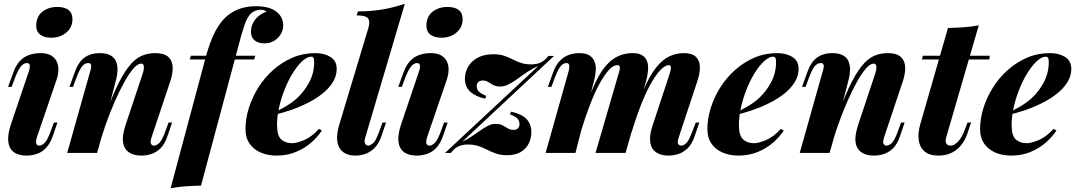

<svg xmlns="http://www.w3.org/2000/svg" viewBox="-20 -815 5728 1023"><path d="M173 -680Q174 -728 206.5 -753Q239 -778 285 -778Q326 -778 346.5 -760.5Q367 -743 366 -710Q365 -668 332.5 -641Q300 -614 253 -614Q214 -614 193 -631.5Q172 -649 173 -680ZM133 -433Q149 -479 123 -479Q107 -479 93 -463Q79 -447 63 -408L42 -352H23L51 -429Q65 -468 86.5 -490.5Q108 -513 136 -522.5Q164 -532 195 -532Q232 -532 253 -519Q274 -506 283 -485.5Q292 -465 291 -440.5Q290 -416 282 -392L177 -85Q169 -59 173.5 -49Q178 -39 190 -39Q201 -39 216 -52Q231 -65 248 -110L267 -162H286L261 -89Q246 -48 224 -25.5Q202 -3 175 5.5Q148 14 122 14Q78 14 53 -5Q28 -24 24 -61Q20 -98 38 -152Z M497 0H338L460 -433Q465 -448 466 -458Q467 -468 463.5 -473.5Q460 -479 450 -479Q433 -479 419.5 -464Q406 -449 390 -408L369 -352H350L378 -429Q397 -484 430 -508Q463 -532 511 -532Q548 -532 569.5 -519.5Q591 -507 599 -486Q607 -465 606 -440.5Q605 -416 599 -392ZM525 -156Q565 -272 599 -345Q633 -418 665.5 -459.5Q698 -501 732.5 -516.5Q767 -532 806 -532Q855 -532 877 -511.5Q899 -491 900 -456.5Q901 -422 887 -381L788 -85Q779 -57 785 -48Q791 -39 801 -39Q812 -39 827 -51.5Q842 -64 859 -110L878 -162H897L872 -89Q858 -47 835.5 -25Q813 -3 786.5 5.5Q760 14 734 14Q704 14 682.5 5Q661 -4 649 -21Q635 -41 634.5 -72Q634 -103 650 -152L738 -416Q744 -433 746 -446.5Q748 -460 745 -468Q742 -476 732 -476Q714 -476 691 -450Q668 -424 643 -379Q618 -334 592 -275Q566 -216 542.5 -149.5Q519 -83 502 -16Z M991 -498 997 -518H1340L1334 -498ZM1370 -763Q1355 -763 1342.5 -758.5Q1330 -754 1319 -745Q1308 -735 1298.5 -718Q1289 -701 1281 -676.5Q1273 -652 1264 -621L1051 174Q1003 175 964.5 178Q926 181 889 188L1075 -506Q1098 -593 1127.5 -649Q1157 -705 1199 -737Q1229 -760 1265.5 -771Q1302 -782 1344 -782Q1413 -782 1451 -754Q1489 -726 1489 -678Q1489 -656 1476.5 -634Q1464 -612 1441.5 -598Q1419 -584 1389 -584Q1356 -584 1336.5 -600Q1317 -616 1317 -646Q1317 -681 1339 -710Q1361 -739 1400 -753Q1394 -758 1386.5 -760.5Q1379 -763 1370 -763Z M1434 -213Q1471 -229 1505 -249.5Q1539 -270 1565 -294Q1604 -331 1629 -379.5Q1654 -428 1654 -484Q1654 -501 1650 -507Q1646 -513 1638 -513Q1617 -513 1592 -490.5Q1567 -468 1543 -430.5Q1519 -393 1499.5 -345.5Q1480 -298 1468 -247.5Q1456 -197 1456 -149Q1456 -92 1478.5 -72Q1501 -52 1537 -52Q1560 -52 1600 -68.5Q1640 -85 1679 -128L1695 -120Q1674 -87 1639 -56Q1604 -25 1557 -5.5Q1510 14 1453 14Q1407 14 1369.5 -2Q1332 -18 1310 -49.5Q1288 -81 1288 -127Q1288 -183 1306 -240Q1324 -297 1357 -349.5Q1390 -402 1436.5 -443Q1483 -484 1539 -508Q1595 -532 1660 -532Q1708 -532 1741 -511.5Q1774 -491 1774 -448Q1774 -410 1753 -376.5Q1732 -343 1696.5 -315Q1661 -287 1616.5 -265Q1572 -243 1525 -227Q1478 -211 1433 -202Z M1927 -85Q1919 -60 1925.5 -49.5Q1932 -39 1943 -39Q1951 -39 1966.5 -51Q1982 -63 1999 -110L2018 -162H2037L2012 -89Q1997 -47 1974 -25Q1951 -3 1925 5.5Q1899 14 1874 14Q1842 14 1820 2.5Q1798 -9 1787 -30Q1776 -51 1776 -81.5Q1776 -112 1788 -152L1943 -667Q1953 -701 1941 -717Q1929 -733 1880 -733L1887 -754Q1964 -755 2023 -765.5Q2082 -776 2137 -795Z M2252 -680Q2253 -728 2285.5 -753Q2318 -778 2364 -778Q2405 -778 2425.5 -760.5Q2446 -743 2445 -710Q2444 -668 2411.5 -641Q2379 -614 2332 -614Q2293 -614 2272 -631.5Q2251 -649 2252 -680ZM2212 -433Q2228 -479 2202 -479Q2186 -479 2172 -463Q2158 -447 2142 -408L2121 -352H2102L2130 -429Q2144 -468 2165.5 -490.5Q2187 -513 2215 -522.5Q2243 -532 2274 -532Q2311 -532 2332 -519Q2353 -506 2362 -485.5Q2371 -465 2370 -440.5Q2369 -416 2361 -392L2256 -85Q2248 -59 2252.5 -49Q2257 -39 2269 -39Q2280 -39 2295 -52Q2310 -65 2327 -110L2346 -162H2365L2340 -89Q2325 -48 2303 -25.5Q2281 -3 2254 5.5Q2227 14 2201 14Q2157 14 2132 -5Q2107 -24 2103 -61Q2099 -98 2117 -152Z M2444 -61Q2468 -71 2491.5 -87Q2515 -103 2537 -118.5Q2559 -134 2579.5 -144.5Q2600 -155 2620 -155Q2644 -155 2658.5 -147Q2673 -139 2686 -131Q2699 -123 2717 -123Q2733 -123 2740.5 -132.5Q2748 -142 2748 -153Q2748 -175 2732 -187.5Q2716 -200 2697 -205L2703 -220Q2759 -208 2785 -181Q2811 -154 2811 -110Q2811 -77 2796.5 -49Q2782 -21 2753.5 -4.5Q2725 12 2681 12Q2649 12 2624 3.5Q2599 -5 2577 -16.5Q2555 -28 2530 -36.5Q2505 -45 2472 -45Q2446 -45 2424.5 -36Q2403 -27 2382 0H2351L2849 -464Q2821 -452 2793.5 -434Q2766 -416 2741 -397.5Q2716 -379 2692 -366.5Q2668 -354 2647 -354Q2623 -354 2608 -362Q2593 -370 2581 -378Q2569 -386 2552 -386Q2536 -386 2528 -377.5Q2520 -369 2520 -356Q2520 -337 2533 -325.5Q2546 -314 2571 -304L2565 -289Q2513 -301 2485 -327Q2457 -353 2457 -395Q2457 -428 2473.5 -458Q2490 -488 2524 -507Q2558 -526 2609 -526Q2642 -526 2666 -518Q2690 -510 2711 -499Q2732 -488 2755.5 -480Q2779 -472 2810 -472Q2840 -472 2861 -482Q2882 -492 2902 -517H2932Z M3046 0H2887L3009 -433Q3013 -448 3013.5 -458Q3014 -468 3010.5 -473.5Q3007 -479 2997 -479Q2982 -479 2968 -463Q2954 -447 2939 -408L2918 -352H2899L2927 -429Q2941 -468 2962.5 -490.5Q2984 -513 3011 -522.5Q3038 -532 3066 -532Q3102 -532 3121 -519.5Q3140 -507 3148 -486.5Q3156 -466 3154.5 -441Q3153 -416 3147 -392ZM3274 -416Q3279 -431 3281.5 -443Q3284 -455 3281.5 -461.5Q3279 -468 3269 -468Q3248 -468 3224.5 -442.5Q3201 -417 3175.5 -371Q3150 -325 3125 -260.5Q3100 -196 3076 -118L3072 -156Q3113 -293 3152.5 -375.5Q3192 -458 3240 -495Q3288 -532 3351 -532Q3383 -532 3401.5 -520.5Q3420 -509 3427.5 -489Q3435 -469 3433 -441.5Q3431 -414 3422 -381L3313 0H3153ZM3546 -416Q3555 -441 3554.5 -454.5Q3554 -468 3543 -468Q3527 -468 3505.5 -448.5Q3484 -429 3458 -387Q3432 -345 3404 -277.5Q3376 -210 3346 -113L3342 -142Q3376 -260 3408.5 -335.5Q3441 -411 3475 -454Q3509 -497 3546 -514.5Q3583 -532 3623 -532Q3667 -532 3687.5 -512.5Q3708 -493 3709 -459Q3710 -425 3695 -381L3597 -85Q3587 -56 3593.5 -47.5Q3600 -39 3610 -39Q3621 -39 3635.5 -51.5Q3650 -64 3667 -110L3687 -162H3706L3681 -89Q3667 -47 3644 -25Q3621 -3 3594.5 5.5Q3568 14 3542 14Q3511 14 3489 4Q3467 -6 3455 -25Q3443 -46 3443.5 -77.5Q3444 -109 3459 -152Z M3895 -213Q3932 -229 3966 -249.5Q4000 -270 4026 -294Q4065 -331 4090 -379.5Q4115 -428 4115 -484Q4115 -501 4111 -507Q4107 -513 4099 -513Q4078 -513 4053 -490.5Q4028 -468 4004 -430.5Q3980 -393 3960.5 -345.5Q3941 -298 3929 -247.5Q3917 -197 3917 -149Q3917 -92 3939.5 -72Q3962 -52 3998 -52Q4021 -52 4061 -68.5Q4101 -85 4140 -128L4156 -120Q4135 -87 4100 -56Q4065 -25 4018 -5.5Q3971 14 3914 14Q3868 14 3830.5 -2Q3793 -18 3771 -49.5Q3749 -81 3749 -127Q3749 -183 3767 -240Q3785 -297 3818 -349.5Q3851 -402 3897.5 -443Q3944 -484 4000 -508Q4056 -532 4121 -532Q4169 -532 4202 -511.5Q4235 -491 4235 -448Q4235 -410 4214 -376.5Q4193 -343 4157.5 -315Q4122 -287 4077.5 -265Q4033 -243 3986 -227Q3939 -211 3894 -202Z M4400 0H4241L4363 -433Q4368 -448 4369 -458Q4370 -468 4366.5 -473.5Q4363 -479 4353 -479Q4336 -479 4322.5 -464Q4309 -449 4293 -408L4272 -352H4253L4281 -429Q4300 -484 4333 -508Q4366 -532 4414 -532Q4451 -532 4472.5 -519.5Q4494 -507 4502 -486Q4510 -465 4509 -440.5Q4508 -416 4502 -392ZM4428 -156Q4468 -272 4502 -345Q4536 -418 4568.5 -459.5Q4601 -501 4635.5 -516.5Q4670 -532 4709 -532Q4758 -532 4780 -511.5Q4802 -491 4803 -456.5Q4804 -422 4790 -381L4691 -85Q4682 -57 4688 -48Q4694 -39 4704 -39Q4715 -39 4730 -51.5Q4745 -64 4762 -110L4781 -162H4800L4775 -89Q4761 -47 4738.5 -25Q4716 -3 4689.5 5.5Q4663 14 4637 14Q4607 14 4585.5 5Q4564 -4 4552 -21Q4538 -41 4537.5 -72Q4537 -103 4553 -152L4641 -416Q4647 -433 4649 -446.5Q4651 -460 4648 -468Q4645 -476 4635 -476Q4617 -476 4594 -450Q4571 -424 4546 -379Q4521 -334 4495 -275Q4469 -216 4445.5 -149.5Q4422 -83 4405 -16Z M5254 -518 5251 -498H4892L4897 -518ZM5022 -85Q5015 -62 5022 -50.5Q5029 -39 5044 -39Q5064 -39 5084.5 -60.5Q5105 -82 5119 -120L5135 -162H5154L5135 -105Q5115 -47 5075.5 -16.5Q5036 14 4980 14Q4932 14 4906 -8.5Q4880 -31 4875 -68.5Q4870 -106 4883 -152L5031 -666Q5080 -667 5119 -670Q5158 -673 5195 -680Z M5348 -213Q5385 -229 5419 -249.5Q5453 -270 5479 -294Q5518 -331 5543 -379.5Q5568 -428 5568 -484Q5568 -501 5564 -507Q5560 -513 5552 -513Q5531 -513 5506 -490.5Q5481 -468 5457 -430.5Q5433 -393 5413.5 -345.5Q5394 -298 5382 -247.5Q5370 -197 5370 -149Q5370 -92 5392.5 -72Q5415 -52 5451 -52Q5474 -52 5514 -68.5Q5554 -85 5593 -128L5609 -120Q5588 -87 5553 -56Q5518 -25 5471 -5.5Q5424 14 5367 14Q5321 14 5283.5 -2Q5246 -18 5224 -49.5Q5202 -81 5202 -127Q5202 -183 5220 -240Q5238 -297 5271 -349.5Q5304 -402 5350.5 -443Q5397 -484 5453 -508Q5509 -532 5574 -532Q5622 -532 5655 -511.5Q5688 -491 5688 -448Q5688 -410 5667 -376.5Q5646 -343 5610.5 -315Q5575 -287 5530.5 -265Q5486 -243 5439 -227Q5392 -211 5347 -202Z"/></svg>

Font: Playfair Display ExtraBold
Style: Italic
Weight: 800
Italic angle: -14°
Designer: Claus Eggers Sørensen
Foundry: Claus Eggers Sørensen
Version: Version 1.203